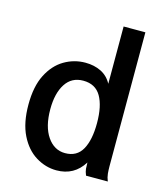

<svg xmlns="http://www.w3.org/2000/svg" viewBox="-104 -747 708 835"><g transform="rotate(15 250.0 -329.0)"><path d="M228 11Q179 11 135 -16Q91 -43 64 -97.5Q37 -152 37 -234Q37 -316 64 -369Q91 -422 135 -448Q179 -474 230 -474Q270 -474 301 -458.5Q332 -443 349 -411V-669H447V-65Q447 -49 448.5 -33Q450 -17 457 0H359Q352 -17 351 -29Q350 -41 350 -57Q308 11 228 11ZM245 -71Q298 -71 322 -114Q346 -157 346 -233Q346 -310 321 -353Q296 -396 241 -396Q189 -396 161.5 -353.5Q134 -311 134 -239Q134 -161 165 -116Q196 -71 245 -71Z"/></g></svg>

Font: Inconsolata SemiBold
Style: Regular
Weight: 600
Monospace: yes
Designer: Raph Levien, Cyreal, Brenton Simpson
Foundry: Raph Levien, Cyreal, Google
Version: Version 3.100; ttfautohint (v1.8.4.7-5d5b)